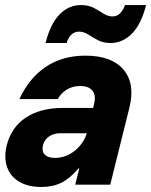

<svg xmlns="http://www.w3.org/2000/svg" viewBox="-20 -730 598 759"><path d="M144.2 9.2Q90.8 9.2 55.8 -11.7Q20.8 -32.5 7.9 -70Q-5 -107.5 6.7 -155.8Q25 -227.5 82.5 -265.4Q140 -303.3 228.3 -303.3H348.3L352.5 -321.7Q360 -353.3 345.4 -371.7Q330.8 -390 296.7 -390Q267.5 -390 244.6 -376.2Q221.7 -362.5 208.3 -338.3H56.7Q95.8 -422.5 161.7 -466.2Q227.5 -510 317.5 -510Q421.7 -510 468.3 -454.6Q515 -399.2 491.7 -305L415.8 0H277.5L293.3 -64.2H290Q258.3 -25.8 223.8 -8.3Q189.2 9.2 144.2 9.2ZM197.5 -105.8Q225 -105.8 250 -117.9Q275 -130 294.2 -151.7Q313.3 -173.3 322.5 -200.8L323.3 -203.3H218.3Q192.5 -203.3 174.2 -190.8Q155.8 -178.3 150 -155.8Q144.2 -132.5 156.7 -119.2Q169.2 -105.8 197.5 -105.8ZM160 -560Q179.2 -635.8 215.4 -672.9Q251.7 -710 300 -710Q330 -710 350.8 -698.8Q371.7 -687.5 389.2 -676.2Q406.7 -665 425 -665Q457.5 -665 474.2 -710H557.5Q538.3 -634.2 501.7 -597.1Q465 -560 416.7 -560Q388.3 -560 367.1 -571.2Q345.8 -582.5 328.3 -593.8Q310.8 -605 291.7 -605Q275.8 -605 263.3 -594.2Q250.8 -583.3 243.3 -560Z"/></svg>

Font: Funnel Sans Light ExtraBold
Style: Italic
Weight: 800
Italic angle: -14.036°
Version: Version 1.000